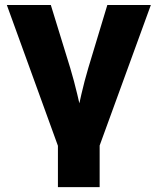

<svg xmlns="http://www.w3.org/2000/svg" viewBox="-20 -556 641 780"><path d="M218.8 45.9 7.8 -535.6H186.5L265.6 -278.8Q281.2 -226.6 293.9 -172.9Q306.6 -119.1 319.8 -61H285.6Q298.3 -119.1 310.5 -172.6Q322.8 -226.1 338.4 -278.8L416 -535.6H592.8L380.9 45.9ZM215.3 204.1V-2.9H384.8V204.1Z"/></svg>

Font: Inter 20pt ExtraBold
Style: Regular
Weight: 800
Version: Version 4.001;git-66647c0bb